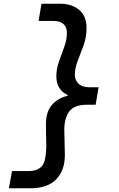

<svg xmlns="http://www.w3.org/2000/svg" viewBox="-20 -831 640 1036"><path d="M28 185 45 92H135Q173 92 196.5 74.5Q220 57 225 16Q231 -22 229.5 -64.5Q228 -107 228 -162Q228 -227 259.5 -264Q291 -301 344 -314L345 -319Q317 -330 300.5 -356Q284 -382 284 -419Q284 -460 298.5 -500Q313 -540 327 -579Q341 -618 341 -654Q341 -685 322 -701.5Q303 -718 271 -718H188L204 -811H303Q368 -811 407.5 -777.5Q447 -744 447 -680Q447 -630 431 -586Q415 -542 399.5 -503Q384 -464 384 -428Q384 -398 404 -379Q424 -360 466 -360H512L496 -266H452Q381 -266 354 -230Q327 -194 327 -131Q327 -100 328.5 -61Q330 -22 330 5Q330 89 283 137Q236 185 142 185Z"/></svg>

Font: DM Mono Medium
Style: Italic
Weight: 500
Italic angle: -10°
Designer: Colophon Foundry
Foundry: Colophon Foundry
Version: Version 1.000; ttfautohint (v1.8.2.53-6de2)